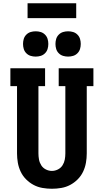

<svg xmlns="http://www.w3.org/2000/svg" viewBox="-20 -1156 640 1184"><path d="M300 8Q271 8 242 3Q213 -2 187.5 -15.5Q162 -29 141 -50Q120 -71 107.5 -97.5Q95 -124 90 -152.5Q85 -181 85 -210V-625H44V-735H258V-625H217V-210Q217 -191 220.5 -172Q224 -153 234.5 -136.5Q245 -120 263 -111Q281 -102 300 -102Q319 -102 337 -111Q355 -120 365.5 -136.5Q376 -153 379.5 -172Q383 -191 383 -210V-625H342V-735H556V-625H515V-210Q515 -181 510 -152.5Q505 -124 492.5 -97.5Q480 -71 459 -50Q438 -29 412.5 -15.5Q387 -2 358 3Q329 8 300 8ZM400 -807Q384 -807 369 -811.5Q354 -816 342.5 -827.5Q331 -839 326.5 -854Q322 -869 322 -885Q322 -901 326.5 -916Q331 -931 342.5 -942.5Q354 -954 369 -958.5Q384 -963 400 -963Q416 -963 431 -958.5Q446 -954 457.5 -942.5Q469 -931 473.5 -916Q478 -901 478 -885Q478 -869 473.5 -854Q469 -839 457.5 -827.5Q446 -816 431 -811.5Q416 -807 400 -807ZM200 -807Q184 -807 169 -811.5Q154 -816 142.5 -827.5Q131 -839 126.5 -854Q122 -869 122 -885Q122 -901 126.5 -916Q131 -931 142.5 -942.5Q154 -954 169 -958.5Q184 -963 200 -963Q216 -963 231 -958.5Q246 -954 257.5 -942.5Q269 -931 273.5 -916Q278 -901 278 -885Q278 -869 273.5 -854Q269 -839 257.5 -827.5Q246 -816 231 -811.5Q216 -807 200 -807ZM150 -1044V-1136H450V-1044Z"/></svg>

Font: Iosevka Curly Slab XBdEx
Style: Regular
Weight: 800
Width: 7
Monospace: yes
Designer: Belleve Invis
Foundry: Belleve Invis
Version: Version 11.0.0; ttfautohint (v1.8.3)